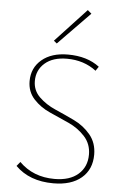

<svg xmlns="http://www.w3.org/2000/svg" viewBox="-60 -943 637 993"><g transform="rotate(5 258.0 -447.0)"><path d="M210 -715 194 -728 355 -901 375 -884ZM426 -157Q426 -212 391 -250.5Q356 -289 306.5 -311.5Q257 -334 207 -356Q157 -378 122 -416Q87 -454 87 -509Q87 -578 137.5 -620.5Q188 -663 273 -663Q373 -663 437 -614L422 -592Q358 -641 270 -641Q197 -641 155.5 -605Q114 -569 114 -512Q114 -463 149 -429Q184 -395 233.5 -373.5Q283 -352 333 -328Q383 -304 418 -262Q453 -220 453 -159Q453 -82 400.5 -37.5Q348 7 255 7Q131 7 58 -66L76 -88Q148 -16 259 -16Q338 -16 382 -54.5Q426 -93 426 -157Z"/></g></svg>

Font: EauTestInfant Extralight
Style: Regular
Weight: 250
Designer: Christian Thalmann (Catharsis Fonts)
Version: Version 0.001;PS 000.001;hotconv 1.0.88;makeotf.lib2.5.64775